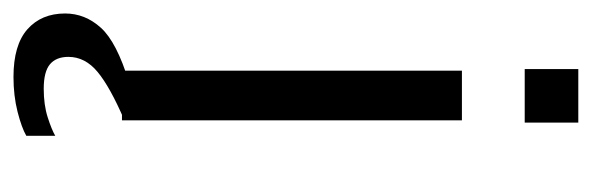

<svg xmlns="http://www.w3.org/2000/svg" viewBox="-324 -410 899 292"><g transform="rotate(90 126.0 -264.5)"><path d="M163.5 -517V0H88V-517ZM85.5 -612.5V-694H167V-612.5ZM1 86.5Q1 56 22.8 32Q44.5 8 105 -10.5L163 -3.5Q113 18 90 37Q67 56 67 81.5Q67 100 78.2 109.5Q89.5 119 115.5 119Q140 119 158.8 113Q177.5 107 187 101.5V145.5Q175 152.5 150.5 158.8Q126 165 97.5 165Q49 165 25 143.8Q1 122.5 1 86.5Z"/></g></svg>

Font: Public Sans Light
Style: Regular
Weight: 300
Designer: The Public Sans Project Authors: Dan O. Williams and USWDS (Libre Franklin designed by Pablo Impallari and Rodrigo Fuenz
Version: Version 1.007